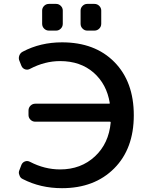

<svg xmlns="http://www.w3.org/2000/svg" viewBox="-20 -982 744 990"><path d="M162.1 -354.5Q147.5 -354.5 137.2 -364.7Q127 -375 127 -388.7V-412.1Q127 -426.8 137.2 -437Q147.5 -447.3 162.1 -447.3H543Q546.9 -447.3 545.9 -451.2Q530.3 -547.9 462.9 -607.4Q394.5 -667 290 -667Q210.9 -667 134.8 -627Q122.1 -620.1 109.4 -624.5Q96.7 -628.9 90.8 -641.6L81.1 -666Q77.1 -673.8 77.1 -681.6Q77.1 -688.5 79.1 -694.3Q84 -709 97.7 -715.8Q188.5 -763.7 299.8 -763.7Q469.7 -763.7 569.8 -662.1Q669.9 -560.5 669.9 -387.7Q669.9 -214.8 568.4 -113.3Q466.8 -11.7 299.8 -11.7Q188.5 -11.7 97.7 -58.6Q84 -64.5 80.1 -79.1Q77.1 -85.9 77.1 -91.8Q77.1 -99.6 81.1 -107.4L90.8 -132.8Q96.7 -145.5 109.4 -149.9Q122.1 -154.3 134.8 -147.5Q210 -108.4 290 -108.4Q397.5 -108.4 469.7 -175.8Q541 -242.2 550.8 -350.6Q550.8 -354.5 546.9 -354.5ZM232.4 -824.2Q217.8 -824.2 207.5 -834.5Q197.3 -844.7 197.3 -859.4V-927.7Q197.3 -941.4 207.5 -951.7Q217.8 -961.9 232.4 -961.9H269.5Q283.2 -961.9 293.5 -951.7Q303.7 -941.4 303.7 -927.7V-859.4Q303.7 -844.7 293.5 -834.5Q283.2 -824.2 269.5 -824.2ZM429.7 -824.2Q416 -824.2 405.8 -834.5Q395.5 -844.7 395.5 -859.4V-927.7Q395.5 -941.4 405.8 -951.7Q416 -961.9 429.7 -961.9H466.8Q481.4 -961.9 491.7 -951.7Q502 -941.4 502 -927.7V-859.4Q502 -844.7 491.7 -834.5Q481.4 -824.2 466.8 -824.2Z"/></svg>

Font: Gen Jyuu GothicL Medium
Style: Regular
Weight: 500
Designer: [Source Han Sans]
Ryoko NISHIZUKA  (kana & ideographs); Paul D. Hunt (Latin, Greek & Cyrillic); Wenlong ZHANG  (bopomofo
Version: Version 1.002.20150607